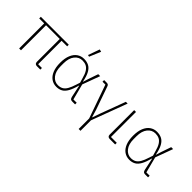

<svg xmlns="http://www.w3.org/2000/svg" viewBox="16 -1572 2585 2585"><g transform="rotate(45 1309.0 -279.0)"><path d="M455 -477V-31H527V0H462Q441 0 430.5 -11Q420 -22 420 -42V-477H159V0H124V-477H29V-508H561V-477Z M1189 -31V0H1133Q1113 0 1102.5 -9.5Q1092 -19 1086 -46L1050 -217H1047Q1024 -130 996 -80Q968 -30 930.5 -9Q893 12 842 12Q786 12 742.5 -18.5Q699 -49 674.5 -108.5Q650 -168 650 -254Q650 -341 674.5 -400Q699 -459 742.5 -489.5Q786 -520 842 -520Q894 -520 934 -500Q974 -480 1002 -430Q1030 -380 1047 -292H1050L1074 -369L1122 -508H1159L1067 -258L1126 -31ZM842 -19Q884 -19 914.5 -36Q945 -53 968 -92.5Q991 -132 1012 -199L1030 -254L1011 -319Q994 -385 970 -422Q946 -459 915 -474Q884 -489 842 -489Q776 -489 732 -434Q688 -379 688 -281V-227Q688 -130 732 -74.5Q776 -19 842 -19ZM936 -749 868 -587 842 -593 901 -758Z M1457 200V0L1289 -477H1234V-508H1282Q1299 -508 1309 -502Q1319 -496 1324 -481L1441 -148L1473 -41H1477L1514 -148L1648 -508H1682L1492 0V200Z M1952 -31V0H1849Q1827 0 1816.5 -11Q1806 -22 1806 -42V-508H1841V-31Z M2578 -31V0H2522Q2502 0 2491.5 -9.5Q2481 -19 2475 -46L2439 -217H2436Q2413 -130 2385 -80Q2357 -30 2319.5 -9Q2282 12 2231 12Q2175 12 2131.5 -18.5Q2088 -49 2063.5 -108.5Q2039 -168 2039 -254Q2039 -341 2063.5 -400Q2088 -459 2131.5 -489.5Q2175 -520 2231 -520Q2283 -520 2323 -500Q2363 -480 2391 -430Q2419 -380 2436 -292H2439L2463 -369L2511 -508H2548L2456 -258L2515 -31ZM2231 -19Q2273 -19 2303.5 -36Q2334 -53 2357 -92.5Q2380 -132 2401 -199L2419 -254L2400 -319Q2383 -385 2359 -422Q2335 -459 2304 -474Q2273 -489 2231 -489Q2165 -489 2121 -434Q2077 -379 2077 -281V-227Q2077 -130 2121 -74.5Q2165 -19 2231 -19Z"/></g></svg>

Font: IBM Plex Sans ExtraLight
Style: Regular
Weight: 250
Designer: Mike Abbink, Paul van der Laan, Pieter van Rosmalen
Foundry: Bold Monday
Version: Version 3.201